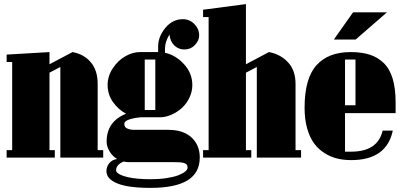

<svg xmlns="http://www.w3.org/2000/svg" viewBox="-20 -765 1946 932"><path d="M12.2 0V-36.1H39.1V-463.9H12.2V-500L220.2 -512.2V-453.1L332 -512.2Q387.7 -502 420.9 -462.6Q454.1 -423.3 454.1 -357.9V-36.1H481V0H272.9V-439.9L220.2 -412.1V-36.1H246.1V0Z M757.8 -195.8H666.5Q635.3 -193.8 609.4 -185.8Q583.5 -177.7 583.5 -163.1Q583.5 -147.5 597.7 -141.1Q611.8 -134.8 630.9 -134.8H796.9Q869.6 -134.8 909.7 -97.7Q949.7 -60.5 949.7 -1Q949.7 74.2 890.1 110.6Q830.6 147 710.4 147Q601.6 147 549.1 125.2Q496.6 103.5 496.6 65.9Q496.6 44.9 510 27.6Q523.4 10.3 548.8 6.8Q525.4 -6.8 511.5 -30.8Q497.6 -54.7 497.6 -77.1Q497.6 -175.3 591.8 -212.9Q553.2 -233.9 527.8 -270.5Q502.4 -307.1 502.4 -352.1Q502.4 -395.5 527.3 -433.3Q552.2 -471.2 588.1 -491.7Q624 -512.2 658.7 -512.2H747.6V-539.1Q747.6 -586.9 782.5 -629.4Q817.4 -671.9 867.7 -671.9Q900.4 -671.9 923.6 -648.2Q946.8 -624.5 946.8 -592.8Q946.8 -568.8 926.5 -546.9Q906.2 -524.9 873.5 -524.9Q847.2 -524.9 826.7 -543.9Q806.2 -563 802.7 -597.2Q780.8 -562 780.8 -528.8V-508.8Q832 -498 872.8 -453.9Q913.6 -409.7 913.6 -352.1Q913.6 -319.3 898.9 -289.6Q884.3 -259.8 861.6 -239.7Q838.9 -219.7 811.3 -207.8Q783.7 -195.8 757.8 -195.8ZM603.5 22Q590.8 22 580.6 19Q543.5 34.2 543.5 62Q543.5 67.9 549.6 73.7Q555.7 79.6 569.1 85.2Q582.5 90.8 601.3 95.2Q620.1 99.6 648.4 102.3Q676.8 105 710.4 105Q752.9 105 788.3 99.6Q823.7 94.2 845.2 85.9Q866.7 77.6 878.7 67.9Q890.6 58.1 890.6 48.8Q890.6 39.6 886.5 34.2Q882.3 28.8 872.3 26.1Q862.3 23.4 851.3 22.7Q840.3 22 820.8 22ZM682.6 -231H733.9V-476.1H682.6Z M965.8 0V-36.1H992.7V-682.1H965.8V-717.8L1173.8 -745.1V-453.1L1285.6 -512.2Q1342.3 -501.5 1378.4 -462.2Q1414.6 -422.9 1414.6 -357.9V-36.1H1441.4V0H1226.6V-439.9L1173.8 -412.1V-36.1H1199.7V0Z M1900.4 -215.8H1654.8V-28.8H1684.6Q1813.5 -28.8 1837.4 -130.9H1886.7Q1856.4 12.2 1684.6 12.2Q1648.9 12.2 1617.2 4.6Q1585.4 -2.9 1555.9 -21.5Q1526.4 -40 1505.1 -68.4Q1483.9 -96.7 1471.2 -140.9Q1458.5 -185.1 1458.5 -241.2Q1458.5 -384.3 1516.1 -448.2Q1573.7 -512.2 1681.6 -512.2Q1735.4 -512.2 1774.4 -499.8Q1813.5 -487.3 1842.5 -459.2Q1871.6 -431.2 1886 -383.3Q1900.4 -335.4 1900.4 -267.1ZM1654.8 -476.1V-253.9H1705.6V-476.1ZM1600.6 -573.2 1693.8 -705.1H1858.4L1706.5 -573.2Z"/></svg>

Font: Lletraferida
Style: Heavy
Weight: 900
Designer: Josep Patau Bellart
Foundry: Josep Patau Bellart
Version: Version 1.000